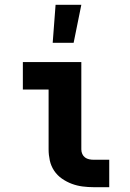

<svg xmlns="http://www.w3.org/2000/svg" viewBox="-20 -778 540 798"><path d="M199 -600 211 -758H318L286 -600ZM370 0Q346 0 323 -3Q300 -6 278.5 -14Q257 -22 237.5 -35.5Q218 -49 205 -68.5Q192 -88 187 -111Q182 -134 182 -157V-406H75V-520H318V-157Q318 -147 322 -138Q326 -129 333.5 -123.5Q341 -118 350.5 -116Q360 -114 370 -114H434V0Z"/></svg>

Font: Iosevka SS18 Heavy
Style: Regular
Weight: 900
Monospace: yes
Designer: Belleve Invis
Foundry: Belleve Invis
Version: Version 25.1.1; ttfautohint (v1.8.4)